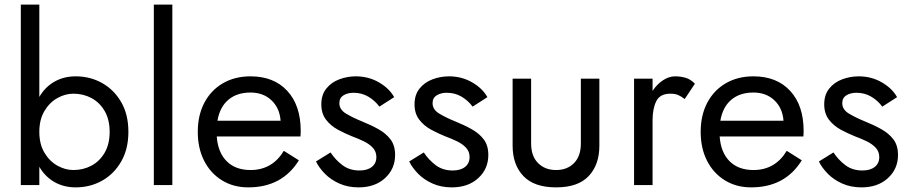

<svg xmlns="http://www.w3.org/2000/svg" viewBox="-20 -800 3932 830"><path d="M535 -230Q535 -156 504 -102Q473 -48 421.5 -19Q370 10 307 10Q256 10 215.5 -13Q175 -36 150 -79V0H70V-780H150V-381Q175 -424 215.5 -447Q256 -470 307 -470Q370 -470 421.5 -441Q473 -412 504 -358.5Q535 -305 535 -230ZM454 -230Q454 -283 432.5 -320Q411 -357 375.5 -376Q340 -395 297 -395Q262 -395 228 -376Q194 -357 172 -320Q150 -283 150 -230Q150 -177 172 -140Q194 -103 228 -84Q262 -65 297 -65Q340 -65 375.5 -84Q411 -103 432.5 -140Q454 -177 454 -230Z M645 -780H725V0H645Z M1053 10Q989 10 939.5 -20.5Q890 -51 862.5 -105Q835 -159 835 -230Q835 -302 863.5 -356Q892 -410 943.5 -440Q995 -470 1063 -470Q1164 -470 1222 -407Q1280 -344 1280 -234Q1280 -227 1279.5 -219.5Q1279 -212 1279 -210H917Q922 -141 960 -103Q998 -65 1063 -65Q1157 -65 1207 -148L1272 -107Q1200 10 1053 10ZM1063 -400Q1004 -400 967 -368.5Q930 -337 920 -278H1193Q1189 -333 1153.5 -366.5Q1118 -400 1063 -400Z M1409 -141Q1430 -109 1460.5 -86Q1491 -63 1534 -63Q1568 -63 1587.5 -78.5Q1607 -94 1607 -121Q1607 -145 1591.5 -161.5Q1576 -178 1552 -189.5Q1528 -201 1501 -211Q1471 -223 1440.5 -239.5Q1410 -256 1389.5 -282.5Q1369 -309 1369 -349Q1369 -390 1390.5 -417Q1412 -444 1446.5 -457Q1481 -470 1518 -470Q1573 -470 1618 -444Q1663 -418 1684 -380L1620 -339Q1601 -365 1572.5 -382Q1544 -399 1508 -399Q1483 -399 1465 -388Q1447 -377 1447 -354Q1447 -326 1476.5 -308.5Q1506 -291 1543 -276Q1583 -260 1616 -241.5Q1649 -223 1668.5 -197Q1688 -171 1688 -130Q1688 -70 1644.5 -30Q1601 10 1530 10Q1484 10 1447 -6.5Q1410 -23 1384.5 -49Q1359 -75 1346 -102Z M1812 -141Q1833 -109 1863.5 -86Q1894 -63 1937 -63Q1971 -63 1990.5 -78.5Q2010 -94 2010 -121Q2010 -145 1994.5 -161.5Q1979 -178 1955 -189.5Q1931 -201 1904 -211Q1874 -223 1843.5 -239.5Q1813 -256 1792.5 -282.5Q1772 -309 1772 -349Q1772 -390 1793.5 -417Q1815 -444 1849.5 -457Q1884 -470 1921 -470Q1976 -470 2021 -444Q2066 -418 2087 -380L2023 -339Q2004 -365 1975.5 -382Q1947 -399 1911 -399Q1886 -399 1868 -388Q1850 -377 1850 -354Q1850 -326 1879.5 -308.5Q1909 -291 1946 -276Q1986 -260 2019 -241.5Q2052 -223 2071.5 -197Q2091 -171 2091 -130Q2091 -70 2047.5 -30Q2004 10 1933 10Q1887 10 1850 -6.5Q1813 -23 1787.5 -49Q1762 -75 1749 -102Z M2384 10Q2289 10 2242.5 -39Q2196 -88 2196 -170V-460H2276V-180Q2276 -125 2306 -95Q2336 -65 2384 -65Q2432 -65 2461.5 -95Q2491 -125 2491 -180V-460H2571V-170Q2571 -88 2525 -39Q2479 10 2384 10Z M2940 -372Q2924 -384 2911 -389.5Q2898 -395 2878 -395Q2833 -395 2817 -362.5Q2801 -330 2801 -280V0H2721V-460H2801V-407Q2820 -436 2846 -453Q2872 -470 2898 -470Q2923 -470 2944.5 -463.5Q2966 -457 2984 -438Z M3227 10Q3163 10 3113.5 -20.5Q3064 -51 3036.5 -105Q3009 -159 3009 -230Q3009 -302 3037.5 -356Q3066 -410 3117.5 -440Q3169 -470 3237 -470Q3338 -470 3396 -407Q3454 -344 3454 -234Q3454 -227 3453.5 -219.5Q3453 -212 3453 -210H3091Q3096 -141 3134 -103Q3172 -65 3237 -65Q3331 -65 3381 -148L3446 -107Q3374 10 3227 10ZM3237 -400Q3178 -400 3141 -368.5Q3104 -337 3094 -278H3367Q3363 -333 3327.5 -366.5Q3292 -400 3237 -400Z M3583 -141Q3604 -109 3634.5 -86Q3665 -63 3708 -63Q3742 -63 3761.5 -78.5Q3781 -94 3781 -121Q3781 -145 3765.5 -161.5Q3750 -178 3726 -189.5Q3702 -201 3675 -211Q3645 -223 3614.5 -239.5Q3584 -256 3563.5 -282.5Q3543 -309 3543 -349Q3543 -390 3564.5 -417Q3586 -444 3620.5 -457Q3655 -470 3692 -470Q3747 -470 3792 -444Q3837 -418 3858 -380L3794 -339Q3775 -365 3746.5 -382Q3718 -399 3682 -399Q3657 -399 3639 -388Q3621 -377 3621 -354Q3621 -326 3650.5 -308.5Q3680 -291 3717 -276Q3757 -260 3790 -241.5Q3823 -223 3842.5 -197Q3862 -171 3862 -130Q3862 -70 3818.5 -30Q3775 10 3704 10Q3658 10 3621 -6.5Q3584 -23 3558.5 -49Q3533 -75 3520 -102Z"/></svg>

Font: Von Book
Style: Regular
Weight: 400
Version: Version 4.000; ttfautohint (v1.8.4.7-5d5b)